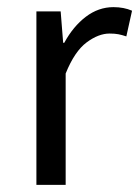

<svg xmlns="http://www.w3.org/2000/svg" viewBox="-20 -518 390 538"><path d="M82 0V-486H150L157 -398H160Q185 -444 220.5 -471Q256 -498 298 -498Q327 -498 350 -488L334 -416Q322 -420 312 -422Q302 -424 287 -424Q256 -424 222.5 -399Q189 -374 164 -312V0Z"/></svg>

Font: Processing Sans Pro
Style: Regular
Weight: 400
Designer: Paul D. Hunt
Foundry: Adobe Systems Incorporated
Version: Version 2.020;PS 2.000;hotconv 1.0.86;makeotf.lib2.5.63406